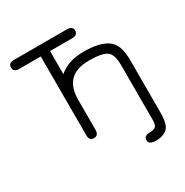

<svg xmlns="http://www.w3.org/2000/svg" viewBox="-185 -770 1076 1118"><g transform="rotate(-30 352.5 -210.5)"><path d="M418 -621.1Q457 -621.1 457 -590.8Q457 -560.5 418 -560.5H270.5V-405.3Q332 -460 437.5 -460Q543 -460 595.7 -423.8Q648.4 -387.7 648.4 -283.2V69.3Q648.4 151.4 620.6 175.8Q592.8 200.2 544.9 200.2Q497.1 200.2 497.1 169.9Q497.1 139.6 539.1 139.6Q567.4 139.6 577.6 127.9Q587.9 116.2 587.9 85.9V-281.2Q587.9 -357.4 555.2 -378.4Q522.5 -399.4 444.3 -399.4H437.5Q270.5 -399.4 270.5 -232.4V-32.2Q270.5 6.8 239.3 6.8Q208 6.8 208 -30.3V-560.5H62.5Q25.4 -560.5 25.4 -590.8Q25.4 -621.1 62.5 -621.1Z"/></g></svg>

Font: Jura
Style: Medium
Weight: 500
Version: Version 2.6.1